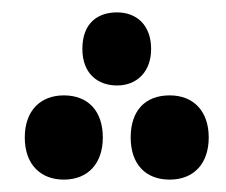

<svg xmlns="http://www.w3.org/2000/svg" viewBox="-20 -429 365 310"><path d="M169 -291C201 -291 224 -313 224 -350C224 -388 201 -409 169 -409C138 -409 113 -392 113 -350C113 -310 138 -291 169 -291ZM83 -139C122 -139 146 -165 146 -207C146 -249 123 -275 83 -275C46 -275 20 -251 20 -207C20 -163 46 -139 83 -139ZM254 -139C293 -139 317 -165 317 -207C317 -249 293 -275 254 -275C214 -275 191 -250 191 -207C191 -164 215 -139 254 -139Z"/></svg>

Font: Noto Kufi Arabic SemiBold
Style: Regular
Weight: 600
Designer: Monotype Design Team, David Williams, Khaled Hosny
Foundry: Google LLC
Version: Version 2.109